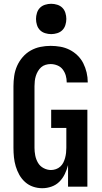

<svg xmlns="http://www.w3.org/2000/svg" viewBox="-20 -985 540 1013"><path d="M203 8Q178 8 154.5 0Q131 -8 112.5 -24.5Q94 -41 82 -62.5Q70 -84 63 -107.5Q56 -131 53.5 -155.5Q51 -180 51 -205V-530Q51 -557 55 -584.5Q59 -612 70 -637Q81 -662 99.5 -683.5Q118 -705 142 -718.5Q166 -732 193 -737.5Q220 -743 247 -743Q273 -743 298.5 -738.5Q324 -734 347 -722.5Q370 -711 389 -692.5Q408 -674 419.5 -651Q431 -628 437 -602.5Q443 -577 443 -551V-550H332V-551Q332 -569 327 -586.5Q322 -604 311 -618.5Q300 -633 282.5 -640Q265 -647 247 -647Q234 -647 220.5 -643Q207 -639 197 -630Q187 -621 180 -609Q173 -597 169 -584Q165 -571 163.5 -557.5Q162 -544 162 -530V-205Q162 -185 166 -164.5Q170 -144 180.5 -126Q191 -108 210 -98Q229 -88 249 -88Q262 -88 275 -92.5Q288 -97 298 -106Q308 -115 314 -127Q320 -139 323.5 -152Q327 -165 328.5 -178.5Q330 -192 330 -205V-310H250V-406H441V0H339V-114Q333 -90 322 -67Q311 -44 293.5 -26.5Q276 -9 252 -0.5Q228 8 203 8ZM250 -805Q234 -805 218 -810Q202 -815 191 -826Q180 -837 175 -853Q170 -869 170 -885Q170 -901 175 -917Q180 -933 191 -944Q202 -955 218 -960Q234 -965 250 -965Q266 -965 282 -960Q298 -955 309 -944Q320 -933 325 -917Q330 -901 330 -885Q330 -869 325 -853Q320 -837 309 -826Q298 -815 282 -810Q266 -805 250 -805Z"/></svg>

Font: Iosevka Curly
Style: Bold
Weight: 700
Monospace: yes
Designer: Belleve Invis
Foundry: Belleve Invis
Version: Version 22.1.2; ttfautohint (v1.8.4)